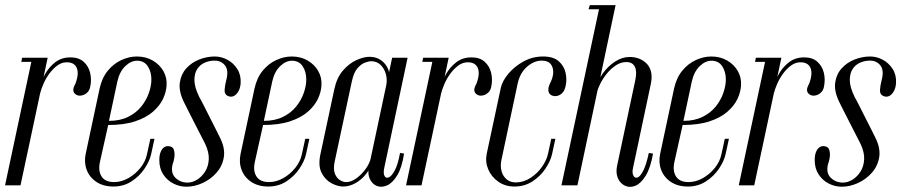

<svg xmlns="http://www.w3.org/2000/svg" viewBox="-43 -719 3524 745"><path d="M61.6 -145.2 110 -375.1Q115.8 -401.9 130.9 -429.8Q146.1 -457.8 170.9 -477.1Q195.8 -496.4 230.4 -496.4Q262.6 -496.4 281.6 -479.4Q300.5 -462.4 306.8 -436.2Q313 -410 307 -381.9Q304.4 -368.2 295.4 -359.8Q286.4 -351.4 275.5 -348.9Q264.6 -346.4 256.2 -349.8Q245.2 -355 242.7 -362.8Q240.1 -370.5 242.8 -378.9Q245.4 -387.4 249.5 -393.6Q260 -421.5 258.4 -440.4Q256.9 -459.2 244.9 -468.9Q232.9 -478.6 211.2 -477.1Q193.1 -475.6 177.1 -463.1Q161 -450.5 147.6 -432.1Q134.2 -413.6 125.4 -393.1Q116.5 -372.5 112.5 -356L65.4 -134.6ZM-23.4 0 82 -495H142L36.6 0ZM39.6 -479 43 -495H92L98.6 -479Z M289.5 -122 343.4 -374.8Q352.5 -416.8 375.1 -444.4Q397.8 -472.1 427.8 -485.9Q457.9 -499.8 488 -499.8Q523 -499.8 549.9 -484Q576.8 -468.2 591 -443.1Q605.2 -417.9 603.4 -388.6Q602.2 -362.4 589.7 -335.6Q577.1 -308.8 550.6 -285.6Q524.1 -262.4 481.3 -248.2Q438.5 -234 376.8 -234L345 -91.6Q337.1 -56.1 351.1 -34.3Q365 -12.5 399.6 -12.5Q428.1 -12.5 455.1 -27.8Q482 -43 501.6 -67.4Q521.2 -91.8 527 -119.1L540.4 -180.4H556.4L543.4 -120.6Q537.6 -94.2 517.9 -64.7Q498.1 -35.1 467.2 -15.2Q436.4 4.8 397.1 4.8Q358.6 4.8 331.8 -12.7Q305 -30.1 293.7 -59.2Q282.4 -88.4 289.5 -122ZM379.8 -250Q422.9 -250 454.2 -265.6Q485.5 -281.1 505.2 -305.7Q524.9 -330.2 534.6 -358.2Q544.4 -386.1 544.4 -410.5Q544.4 -441 530.2 -462.2Q516.1 -483.4 489 -483.4Q464.8 -483.4 442.9 -462.2Q421 -441 412.4 -403Z M840.4 -347Q827.2 -353.1 828.6 -371.1Q829.9 -389.1 835.1 -408.5Q844.9 -446.1 830.2 -464.9Q815.5 -483.8 789.8 -483.8Q769.8 -483.8 751.7 -476Q733.6 -468.2 722.5 -451.5Q711.4 -434.8 711.4 -408.2Q711.4 -394.9 715.8 -379.1Q720.2 -363.4 730.6 -341.8Q737.9 -329.5 749 -307.1Q760.1 -284.8 772.8 -260Q785.4 -235.2 795.7 -214.8Q806 -194.2 810.6 -184.8Q831.2 -143.8 825.5 -109.1Q819.8 -74.5 797.1 -48.8Q774.4 -23.1 742.9 -8.8Q711.5 5.5 680.4 5.5Q653.9 5.5 629.9 -6.7Q605.9 -18.9 590.6 -42Q575.2 -65.1 575.2 -97.8Q575.2 -116.4 580.2 -128.9Q585.1 -141.5 593.9 -147.6Q602.8 -153.6 614.1 -151.5Q628.8 -149.6 632.2 -135.9Q635.8 -122.2 633.3 -106.9Q630.9 -91.6 626.8 -81.8Q618.5 -47.9 637.6 -29.2Q656.8 -10.5 684.9 -10.5Q703 -10.5 721.3 -21.5Q739.6 -32.5 752.6 -52.8Q765.6 -73 767.1 -100.8Q768.5 -128.5 752.5 -162Q748 -170.9 736.7 -192.8Q725.4 -214.6 712.1 -240.9Q698.8 -267.2 686.9 -290.4Q675.1 -313.6 669.6 -325.1Q650 -366.2 654.8 -398.8Q659.5 -431.4 680.1 -454.1Q700.8 -476.8 730.3 -488.2Q759.9 -499.8 790.5 -499.8Q815.9 -499.8 839.2 -487.2Q862.6 -474.8 877.6 -451.5Q892.6 -428.2 890.8 -396.4Q889.6 -378 882.1 -364.7Q874.6 -351.4 863.8 -346.2Q852.9 -341.1 840.4 -347Z M890.5 -122 944.4 -374.8Q953.5 -416.8 976.1 -444.4Q998.8 -472.1 1028.8 -485.9Q1058.9 -499.8 1089 -499.8Q1124 -499.8 1150.9 -484Q1177.8 -468.2 1192 -443.1Q1206.2 -417.9 1204.4 -388.6Q1203.2 -362.4 1190.7 -335.6Q1178.1 -308.8 1151.6 -285.6Q1125.1 -262.4 1082.3 -248.2Q1039.5 -234 977.8 -234L946 -91.6Q938.1 -56.1 952.1 -34.3Q966 -12.5 1000.6 -12.5Q1029.1 -12.5 1056.1 -27.8Q1083 -43 1102.6 -67.4Q1122.2 -91.8 1128 -119.1L1141.4 -180.4H1157.4L1144.4 -120.6Q1138.6 -94.2 1118.9 -64.7Q1099.1 -35.1 1068.2 -15.2Q1037.4 4.8 998.1 4.8Q959.6 4.8 932.8 -12.7Q906 -30.1 894.7 -59.2Q883.4 -88.4 890.5 -122ZM980.8 -250Q1023.9 -250 1055.2 -265.6Q1086.5 -281.1 1106.2 -305.7Q1125.9 -330.2 1135.6 -358.2Q1145.4 -386.1 1145.4 -410.5Q1145.4 -441 1131.2 -462.2Q1117.1 -483.4 1090 -483.4Q1065.8 -483.4 1043.9 -462.2Q1022 -441 1013.4 -403Z M1447.9 -67.2Q1443.6 -46.2 1449.1 -36.1Q1454.6 -26 1465.9 -30.9Q1477.1 -35.9 1489.2 -58.5Q1501.2 -81.1 1509.2 -125.6L1524.9 -123.2Q1516.5 -69.2 1498.8 -39.4Q1481 -9.6 1459.4 0.1Q1437.9 9.8 1419.7 2.7Q1401.5 -4.4 1392 -24.8Q1382.5 -45.1 1389 -74.6L1478.6 -495H1538.6ZM1455.8 -388.6Q1460.1 -409.6 1454.4 -431.1Q1448.6 -452.5 1434 -467Q1419.4 -481.5 1396.2 -481.5Q1389.2 -481.5 1374.4 -476.5Q1359.5 -471.5 1344.6 -454.8Q1329.6 -438 1322.2 -403L1255.8 -92.9Q1249.6 -64.1 1256 -46.4Q1262.4 -28.8 1275.2 -20.6Q1288.1 -12.4 1300.5 -12.4Q1319.5 -12.4 1340 -27.2Q1360.5 -42.1 1376.1 -63.9Q1391.8 -85.8 1395.9 -106.5ZM1400.5 -92Q1394.6 -65.5 1377 -43.4Q1359.4 -21.2 1335.8 -8.2Q1312.2 4.8 1289 4.8Q1267.4 4.8 1243.2 -8Q1219.1 -20.8 1205 -48.2Q1190.9 -75.6 1200 -119.2L1254 -371.8Q1263.6 -417.5 1287.7 -445.3Q1311.8 -473.1 1340.2 -485.9Q1368.6 -498.6 1390.6 -498.6Q1418 -498.6 1436.9 -484.4Q1455.8 -470.1 1463.9 -448.5Q1472 -426.9 1467.2 -402.6Z M1617.6 -145.2 1666 -375.1Q1671.8 -401.9 1686.9 -429.8Q1702.1 -457.8 1726.9 -477.1Q1751.8 -496.4 1786.4 -496.4Q1818.6 -496.4 1837.6 -479.4Q1856.5 -462.4 1862.8 -436.2Q1869 -410 1863 -381.9Q1860.4 -368.2 1851.4 -359.8Q1842.4 -351.4 1831.5 -348.9Q1820.6 -346.4 1812.2 -349.8Q1801.2 -355 1798.7 -362.8Q1796.1 -370.5 1798.8 -378.9Q1801.4 -387.4 1805.5 -393.6Q1816 -421.5 1814.4 -440.4Q1812.9 -459.2 1800.9 -468.9Q1788.9 -478.6 1767.2 -477.1Q1749.1 -475.6 1733.1 -463.1Q1717 -450.5 1703.6 -432.1Q1690.2 -413.6 1681.4 -393.1Q1672.5 -372.5 1668.5 -356L1621.4 -134.6ZM1532.6 0 1638 -495H1698L1592.6 0ZM1595.6 -479 1599 -495H1648L1654.6 -479Z M1900.5 -379.2Q1905.9 -404 1928.9 -432.1Q1952 -460.2 1987.4 -480Q2022.8 -499.8 2064.4 -499.8Q2104.4 -499.8 2125.1 -481.2Q2145.8 -462.8 2151.5 -436.9Q2157.2 -411 2152.1 -386.8Q2147.9 -365.4 2136.2 -355.7Q2124.5 -346 2111.4 -346Q2100.6 -346 2093 -351.8Q2085.4 -357.5 2084.7 -369.8Q2084 -382 2094.2 -401.6Q2103.5 -421.4 2103.6 -440.1Q2103.6 -458.9 2093.1 -471.3Q2082.5 -483.8 2059.2 -483.8Q2029.8 -483.8 2002.4 -460.4Q1975.1 -437 1965.8 -395.6L1902.2 -96.2Q1897.9 -74 1903.2 -54.5Q1908.6 -35 1922.9 -23.1Q1937.1 -11.2 1957.8 -11.2Q1988.8 -11.2 2015.6 -28.8Q2042.4 -46.2 2060.4 -72.2Q2078.5 -98.2 2083.6 -123.1L2096 -180.4H2112L2099 -120.6Q2093.2 -94.2 2073.5 -64.7Q2053.8 -35.1 2023.1 -15.2Q1992.4 4.8 1953.1 4.8Q1917.2 4.8 1890.4 -14.1Q1863.5 -33 1851.4 -61.9Q1839.2 -90.9 1845.5 -122Z M2198.2 -43.8 2267.6 -370.1Q2274.5 -404 2295 -432.9Q2315.5 -461.8 2343.4 -479.9Q2371.2 -498 2400.4 -498Q2419.4 -498 2436.3 -491.6Q2453.2 -485.2 2465.8 -472.6Q2478.4 -460 2483.1 -440.8Q2487.8 -421.5 2483 -396.4L2413.2 -67.2Q2409 -49 2414.4 -38.1Q2419.8 -27.2 2429.9 -29.9Q2440 -32.5 2452.1 -54.8Q2464.1 -77.1 2474.6 -125.6L2490.9 -122.9Q2481 -66.8 2462.1 -36.6Q2443.2 -6.5 2422.1 1.9Q2401 10.4 2382.6 1.9Q2364.1 -6.5 2354.9 -26.9Q2345.8 -47.2 2351.2 -74.6L2422.2 -408.5Q2429.4 -442.8 2420.1 -460.5Q2410.9 -478.2 2387.2 -478.2Q2366.1 -478.2 2346.9 -465.6Q2327.8 -453 2312.2 -434Q2296.8 -415 2286.8 -395.3Q2276.9 -375.6 2273.6 -362.1L2208.9 -53.8ZM2135.6 0 2284.6 -699H2345.6L2197.6 0ZM2240.6 -683 2245.6 -699H2294.6L2290.6 -683Z M2518.5 -122 2572.4 -374.8Q2581.5 -416.8 2604.1 -444.4Q2626.8 -472.1 2656.8 -485.9Q2686.9 -499.8 2717 -499.8Q2752 -499.8 2778.9 -484Q2805.8 -468.2 2820 -443.1Q2834.2 -417.9 2832.4 -388.6Q2831.2 -362.4 2818.7 -335.6Q2806.1 -308.8 2779.6 -285.6Q2753.1 -262.4 2710.3 -248.2Q2667.5 -234 2605.8 -234L2574 -91.6Q2566.1 -56.1 2580.1 -34.3Q2594 -12.5 2628.6 -12.5Q2657.1 -12.5 2684.1 -27.8Q2711 -43 2730.6 -67.4Q2750.2 -91.8 2756 -119.1L2769.4 -180.4H2785.4L2772.4 -120.6Q2766.6 -94.2 2746.9 -64.7Q2727.1 -35.1 2696.2 -15.2Q2665.4 4.8 2626.1 4.8Q2587.6 4.8 2560.8 -12.7Q2534 -30.1 2522.7 -59.2Q2511.4 -88.4 2518.5 -122ZM2608.8 -250Q2651.9 -250 2683.2 -265.6Q2714.5 -281.1 2734.2 -305.7Q2753.9 -330.2 2763.6 -358.2Q2773.4 -386.1 2773.4 -410.5Q2773.4 -441 2759.2 -462.2Q2745.1 -483.4 2718 -483.4Q2693.8 -483.4 2671.9 -462.2Q2650 -441 2641.4 -403Z M2908.6 -145.2 2957 -375.1Q2962.8 -401.9 2977.9 -429.8Q2993.1 -457.8 3017.9 -477.1Q3042.8 -496.4 3077.4 -496.4Q3109.6 -496.4 3128.6 -479.4Q3147.5 -462.4 3153.8 -436.2Q3160 -410 3154 -381.9Q3151.4 -368.2 3142.4 -359.8Q3133.4 -351.4 3122.5 -348.9Q3111.6 -346.4 3103.2 -349.8Q3092.2 -355 3089.7 -362.8Q3087.1 -370.5 3089.8 -378.9Q3092.4 -387.4 3096.5 -393.6Q3107 -421.5 3105.4 -440.4Q3103.9 -459.2 3091.9 -468.9Q3079.9 -478.6 3058.2 -477.1Q3040.1 -475.6 3024.1 -463.1Q3008 -450.5 2994.6 -432.1Q2981.2 -413.6 2972.4 -393.1Q2963.5 -372.5 2959.5 -356L2912.4 -134.6ZM2823.6 0 2929 -495H2989L2883.6 0ZM2886.6 -479 2890 -495H2939L2945.6 -479Z M3383.4 -347Q3370.2 -353.1 3371.6 -371.1Q3372.9 -389.1 3378.1 -408.5Q3387.9 -446.1 3373.2 -464.9Q3358.5 -483.8 3332.8 -483.8Q3312.8 -483.8 3294.7 -476Q3276.6 -468.2 3265.5 -451.5Q3254.4 -434.8 3254.4 -408.2Q3254.4 -394.9 3258.8 -379.1Q3263.2 -363.4 3273.6 -341.8Q3280.9 -329.5 3292 -307.1Q3303.1 -284.8 3315.8 -260Q3328.4 -235.2 3338.7 -214.8Q3349 -194.2 3353.6 -184.8Q3374.2 -143.8 3368.5 -109.1Q3362.8 -74.5 3340.1 -48.8Q3317.4 -23.1 3285.9 -8.8Q3254.5 5.5 3223.4 5.5Q3196.9 5.5 3172.9 -6.7Q3148.9 -18.9 3133.6 -42Q3118.2 -65.1 3118.2 -97.8Q3118.2 -116.4 3123.2 -128.9Q3128.1 -141.5 3136.9 -147.6Q3145.8 -153.6 3157.1 -151.5Q3171.8 -149.6 3175.2 -135.9Q3178.8 -122.2 3176.3 -106.9Q3173.9 -91.6 3169.8 -81.8Q3161.5 -47.9 3180.6 -29.2Q3199.8 -10.5 3227.9 -10.5Q3246 -10.5 3264.3 -21.5Q3282.6 -32.5 3295.6 -52.8Q3308.6 -73 3310.1 -100.8Q3311.5 -128.5 3295.5 -162Q3291 -170.9 3279.7 -192.8Q3268.4 -214.6 3255.1 -240.9Q3241.8 -267.2 3229.9 -290.4Q3218.1 -313.6 3212.6 -325.1Q3193 -366.2 3197.8 -398.8Q3202.5 -431.4 3223.1 -454.1Q3243.8 -476.8 3273.3 -488.2Q3302.9 -499.8 3333.5 -499.8Q3358.9 -499.8 3382.2 -487.2Q3405.6 -474.8 3420.6 -451.5Q3435.6 -428.2 3433.8 -396.4Q3432.6 -378 3425.1 -364.7Q3417.6 -351.4 3406.8 -346.2Q3395.9 -341.1 3383.4 -347Z"/></svg>

Font: Emberly Black
Style: Italic
Weight: 900
Italic angle: -12°
Designer: Rajesh Rajput
Foundry: Rajesh Rajput
Version: Version 1.000